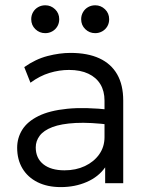

<svg xmlns="http://www.w3.org/2000/svg" viewBox="-20 -710 574 744"><path d="M215.5 15Q163.5 15 125.5 -4Q87.5 -23 67 -57.2Q46.5 -91.5 46.5 -137.5Q46.5 -175.5 66.2 -207.2Q86 -239 128.8 -260.2Q171.5 -281.5 240.5 -288.5Q309.5 -295.5 408.5 -284.5L411 -226Q329.5 -236.5 273.2 -233.5Q217 -230.5 183 -217.5Q149 -204.5 133.8 -184Q118.5 -163.5 118.5 -139Q118.5 -97 148 -73.5Q177.5 -50 230 -50Q274 -50 309 -66.5Q344 -83 364.5 -112Q385 -141 385 -178.5V-320Q385 -357 369 -383.5Q353 -410 322.2 -424.5Q291.5 -439 247.5 -439Q209.5 -439 171.8 -427.5Q134 -416 98 -389.5L74 -450Q118 -481 164.5 -493Q211 -505 253 -505Q319.5 -505 365 -484Q410.5 -463 434 -422Q457.5 -381 457.5 -320.5V0H387.5V-61.5Q361.5 -24.5 316 -4.8Q270.5 15 215.5 15ZM155.5 -581.5Q133 -581.5 117 -597Q101 -612.5 101 -635.5Q101 -650.5 108.2 -663Q115.5 -675.5 128 -682.5Q140.5 -689.5 155.5 -689.5Q177.5 -689.5 193.5 -674Q209.5 -658.5 209.5 -635.5Q209.5 -620 202.2 -607.8Q195 -595.5 182.5 -588.5Q170 -581.5 155.5 -581.5ZM349 -581.5Q326.5 -581.5 310.5 -597Q294.5 -612.5 294.5 -635.5Q294.5 -650.5 301.8 -663Q309 -675.5 321.5 -682.5Q334 -689.5 349 -689.5Q371 -689.5 387 -674Q403 -658.5 403 -635.5Q403 -620 395.8 -607.8Q388.5 -595.5 376 -588.5Q363.5 -581.5 349 -581.5Z"/></svg>

Font: Geologica Roman ExtraLight
Style: Regular
Weight: 250
Designer: Sindre Bremnes, Frode Helland
Foundry: Monokrom Skriftforlag AS
Version: Version 1.010;gftools[0.9.28]